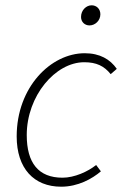

<svg xmlns="http://www.w3.org/2000/svg" viewBox="-20 -693 469 725"><path d="M211 12C275 12 328 -18 361 -46L343 -70C312 -45 261 -22 216 -22C125 -22 81 -78 81 -183C81 -331 189 -458 298 -458C344 -458 373 -444 398 -413L421 -433C396 -469 357 -492 300 -492C172 -492 43 -364 43 -178C43 -57 108 12 211 12ZM318 -597C339 -597 359 -615 359 -639C359 -660 344 -673 326 -673C306 -673 286 -655 286 -629C286 -610 300 -597 318 -597Z"/></svg>

Font: Source Sans Pro Light
Style: Italic
Weight: 300
Italic angle: -11°
Designer: Paul D. Hunt
Foundry: Adobe Systems Incorporated
Version: Version 3.006;hotconv 1.0.111;makeotfexe 2.5.65597